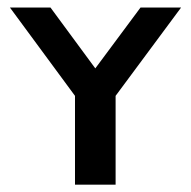

<svg xmlns="http://www.w3.org/2000/svg" viewBox="-20 -502 520 522"><path d="M117.2 -481.6 239.1 -316.1 362.1 -481.6H472.4L294.3 -241.4V0H183.9V-241.4L6.9 -481.6Z"/></svg>

Font: Dhurjati
Style: Regular
Weight: 400
Designer: Purushoth Kumar Guthula
Foundry: Andhrapradesh Society for Knowledge Networks
Version: Version 1.0.5; ttfautohint (v1.2.25-373a) -l 7 -r 28 -G 50 -